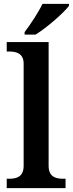

<svg xmlns="http://www.w3.org/2000/svg" viewBox="-20 -979 379 999"><path d="M108 -812V-799H165C224 -835 314 -914 339 -949V-959H201C180 -914 137 -850 108 -812ZM15 0H321V-49H308C273 -49 233 -57 233 -116V-760H15V-711H28C62 -711 103 -703 103 -648V-116C103 -57 63 -49 28 -49H15Z"/></svg>

Font: Noto Serif SemiBold
Style: Regular
Weight: 600
Designer: Monotype Design Team
Foundry: Monotype Imaging Inc.
Version: Version 2.013